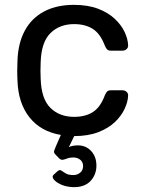

<svg xmlns="http://www.w3.org/2000/svg" viewBox="-20 -550 592 790"><path d="M281.7 220Q254.1 219.2 232.5 209.9Q210.9 200.6 201.5 188.6Q192.1 176.6 200.7 169L216 155.1Q225 147.1 231.8 151.4Q238.6 155.8 249.7 163Q260.7 170.3 281.7 170.3Q298.2 170.3 310.1 160.3Q321.9 150.4 321.9 133.3Q321.9 116.9 310.2 107.4Q298.4 97.9 281.7 97.9Q267.1 97.9 256.7 102Q246.2 106.1 238.5 107.4Q230.7 108.7 222.9 101.1L205.9 83.4Q200.6 77.2 203.2 69.2Q205.9 61.1 209.6 52.8L230.4 5.2Q147.8 -8.6 101.2 -67.3Q54.5 -126.1 51.9 -219.8Q50.9 -235 50.9 -259.8Q50.9 -284.6 51.9 -300Q54.3 -372.4 82.1 -423.9Q109.8 -475.4 161.3 -502.7Q212.9 -530 284 -530Q341.9 -530 383.6 -514Q425.2 -498 452 -472.8Q478.8 -447.6 492.5 -418.9Q506.1 -390.1 507.1 -364.4Q508.1 -354.3 500.8 -347.9Q493.6 -341.5 484.2 -341.5H436.3Q426.1 -341.5 421.2 -346.2Q416.3 -350.9 411.3 -362.3Q392.9 -411.3 361.9 -431Q330.8 -450.8 284.9 -450.8Q225.4 -450.8 187.7 -413.9Q150.1 -377 147.4 -295Q145.6 -258.5 147.4 -224.8Q150.2 -142.4 187.8 -105.8Q225.4 -69.2 284.9 -69.2Q331.4 -69.2 362.3 -89Q393.1 -108.7 411.3 -157.7Q416.1 -169.1 421.1 -173.8Q426.1 -178.5 436.3 -178.5H484.2Q493.6 -178.5 500.8 -172.1Q508.1 -165.7 507.1 -155.6Q506.1 -130.6 492.7 -102Q479.4 -73.3 453 -48Q426.6 -22.7 385.1 -6.5Q343.6 9.8 285.3 10L263.2 55.6Q269.2 51.9 279.7 50Q290.2 48.1 299.7 48.1Q333.7 48.1 355.2 71.5Q376.7 94.9 376.7 131.6Q376.7 168.4 352.5 194.6Q328.4 220.8 281.7 220Z"/></svg>

Font: Rubik Light
Style: Regular
Weight: 300
Designer: Hubert and Fischer
Foundry: Hubert and Fischer
Version: Version 2.300;gftools[0.9.30]